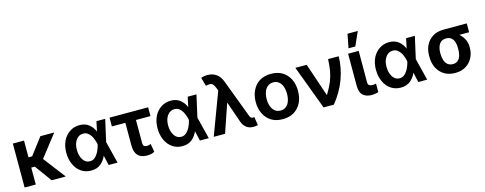

<svg xmlns="http://www.w3.org/2000/svg" viewBox="-29 -1547 5872 2325"><g transform="rotate(-15 2907.5 -385.0)"><path d="M258 -338 417 -548H591L377 -273L588 3H411L257 -209H212V3H72V-548H212V-338Z M781 -23Q728 -59 698 -125Q668 -190 668 -273Q668 -353 699 -420Q730 -483 785 -519Q839 -555 907 -555Q979 -555 1025 -518Q1074 -478 1096 -420H1093L1120 -548H1230L1168 -273L1237 3H1126L1096 -126H1099Q1076 -67 1028 -26Q981 14 904 14Q835 14 781 -23ZM1061 -274Q1056 -301 1046 -330Q1036 -359 1020 -386Q1004 -410 980 -428Q957 -444 924 -444Q868 -444 835 -396Q801 -350 801 -273Q801 -198 834 -148Q867 -99 918 -99Q951 -99 974 -115Q1000 -135 1015 -159Q1034 -188 1044 -216Q1057 -248 1061 -272L1062 -273Z M1586 -438V-154Q1586 -118 1600 -109Q1614 -100 1632 -100Q1648 -100 1657 -103L1683 -111L1701 -9Q1676 5 1653 9Q1625 13 1604 13Q1533 13 1492 -28Q1453 -70 1453 -156V-438H1284V-548H1768V-438Z M1925 -23Q1872 -59 1842 -125Q1812 -190 1812 -273Q1812 -353 1843 -420Q1874 -483 1929 -519Q1983 -555 2051 -555Q2123 -555 2169 -518Q2218 -478 2240 -420H2237L2264 -548H2374L2312 -273L2381 3H2270L2240 -126H2243Q2220 -67 2172 -26Q2125 14 2048 14Q1979 14 1925 -23ZM2205 -274Q2200 -301 2190 -330Q2180 -359 2164 -386Q2148 -410 2124 -428Q2101 -444 2068 -444Q2012 -444 1979 -396Q1945 -350 1945 -273Q1945 -198 1978 -148Q2011 -99 2062 -99Q2095 -99 2118 -115Q2144 -135 2159 -159Q2178 -188 2188 -216Q2201 -248 2205 -272L2206 -273Z M2855 -14Q2819 -40 2801 -89L2709 -353H2707L2585 3H2443L2641 -525L2627 -561Q2607 -609 2586 -620Q2577 -625 2559 -625Q2537 -625 2512 -618L2481 -726Q2502 -734 2517 -736Q2534 -740 2559 -740Q2694 -740 2743 -608L2916 -149Q2925 -123 2934 -111Q2943 -99 2960 -99Q2972 -99 2980 -101L2996 4Q2971 11 2939 11Q2890 11 2855 -14Z M3167 -22Q3107 -59 3076 -122Q3043 -187 3043 -271Q3043 -356 3076 -420Q3108 -484 3167 -520Q3228 -555 3308 -555Q3388 -555 3449 -520Q3507 -484 3541 -420Q3573 -354 3573 -271Q3573 -188 3541 -122Q3509 -59 3449 -22Q3391 13 3308 13Q3225 13 3167 -22ZM3379 -118Q3408 -142 3421 -181Q3435 -219 3435 -271Q3435 -323 3421 -361Q3408 -402 3379 -424Q3351 -448 3309 -448Q3267 -448 3238 -424Q3208 -400 3195 -361Q3180 -321 3180 -271Q3180 -222 3195 -181Q3208 -143 3238 -118Q3267 -95 3309 -95Q3350 -95 3379 -118Z M3756 -548 3897 -131H3898Q3945 -208 3973 -274Q3997 -335 4010 -403Q4021 -471 4024 -548H4157Q4156 -408 4103 -263Q4050 -121 3949 3H3820L3614 -548Z M4407 -159Q4407 -125 4422 -116Q4439 -105 4462 -105Q4472 -105 4486 -107Q4502 -109 4508 -111V-5Q4492 2 4468 5Q4449 9 4421 9Q4356 9 4315 -27Q4275 -64 4275 -147V-548H4408ZM4460 -784 4382 -610H4297L4331 -784Z M4663 -23Q4610 -59 4580 -125Q4550 -190 4550 -273Q4550 -353 4581 -420Q4612 -483 4667 -519Q4721 -555 4789 -555Q4861 -555 4907 -518Q4956 -478 4978 -420H4975L5002 -548H5112L5050 -273L5119 3H5008L4978 -126H4981Q4958 -67 4910 -26Q4863 14 4786 14Q4717 14 4663 -23ZM4943 -274Q4938 -301 4928 -330Q4918 -359 4902 -386Q4886 -410 4862 -428Q4839 -444 4806 -444Q4750 -444 4717 -396Q4683 -350 4683 -273Q4683 -198 4716 -148Q4749 -99 4800 -99Q4833 -99 4856 -115Q4882 -135 4897 -159Q4916 -188 4926 -216Q4939 -248 4943 -272L4944 -273Z M5216 -270Q5216 -346 5245 -403Q5275 -462 5332 -497Q5387 -531 5469 -531H5758V-420H5635Q5668 -394 5693 -349Q5718 -303 5718 -249V-239Q5718 -168 5689 -113Q5661 -57 5605 -22Q5549 13 5471 13Q5389 13 5332 -23Q5275 -59 5245 -120Q5216 -179 5216 -259ZM5355 -259Q5355 -214 5367 -178Q5377 -143 5403 -120Q5430 -98 5471 -98Q5509 -98 5533 -120Q5558 -142 5568 -178Q5579 -217 5578 -259V-270Q5579 -308 5568 -345Q5558 -378 5533 -400Q5508 -420 5469 -420Q5429 -420 5403 -400Q5379 -379 5367 -345Q5355 -311 5355 -270Z"/></g></svg>

Font: Sinter Bold
Style: Regular
Weight: 700
Foundry: Adobe & rsms
Version: Version 1.000